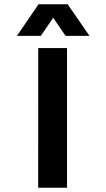

<svg xmlns="http://www.w3.org/2000/svg" viewBox="-20 -887 503 907"><path d="M296.7 0H160.3L160.7 -660H296.7ZM299.7 -866.7 402.7 -717.7H289.7L231.3 -803L173 -717.7H60L162 -866.7Z"/></svg>

Font: Nata Sans
Style: Regular
Weight: 400
Designer: Daniel Uzquiano Cruz
Version: Version 1.001